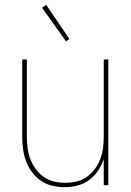

<svg xmlns="http://www.w3.org/2000/svg" viewBox="-20 -766 540 794"><path d="M247 8Q221 8 195.5 2Q170 -4 149 -18.5Q128 -33 112.5 -54Q97 -75 88 -99Q79 -123 75.5 -148.5Q72 -174 72 -200V-520H91V-200Q91 -177 94 -153.5Q97 -130 105.5 -108Q114 -86 128 -67Q142 -48 161 -34.5Q180 -21 203.5 -15.5Q227 -10 250 -10Q273 -10 296.5 -15.5Q320 -21 339 -34.5Q358 -48 372 -67Q386 -86 394.5 -108Q403 -130 406 -153.5Q409 -177 409 -200V-520H428V0H409V-108Q400 -82 385 -59.5Q370 -37 348 -21Q326 -5 299.5 1.5Q273 8 247 8ZM253 -595 154 -734 171 -746 267 -605Z"/></svg>

Font: Iosevka SS18 Thin
Style: Regular
Weight: 100
Monospace: yes
Designer: Belleve Invis
Foundry: Belleve Invis
Version: Version 25.1.1; ttfautohint (v1.8.4)